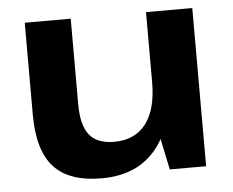

<svg xmlns="http://www.w3.org/2000/svg" viewBox="-44 -591 794 653"><g transform="rotate(-5 352.5 -265.0)"><path d="M220 -248Q220 -176 246.5 -143Q273 -110 331 -110Q402 -110 439.5 -159Q477 -208 477 -301L533 -382V-313Q533 -157 467.5 -73.5Q402 10 278 10Q167 10 115 -47Q63 -104 63 -226V-540H220ZM635 0H511L477 -162V-540H635Z"/></g></svg>

Font: Pathway Extreme
Style: Bold
Weight: 700
Designer: Eduardo Rodriguez Tunni
Foundry: Eduardo Rodriguez Tunni
Version: Version 1.001;gftools[0.9.26]